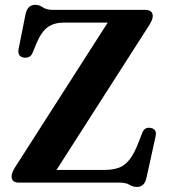

<svg xmlns="http://www.w3.org/2000/svg" viewBox="-20 -740 686 778"><path d="M584 -637 209 -51.5H402.5Q436.5 -51.5 460.8 -60Q485 -68.5 504.2 -92.5Q523.5 -116.5 541.5 -163.5L557 -203Q566.5 -226.5 591.5 -221.5Q617 -216 610.5 -187.5L573.5 -19.5Q565.5 17.5 535 17.5Q518.5 17.5 504.5 8.8Q490.5 0 463.5 0H57Q27 0 27 -25Q27 -40 41 -62L416.5 -648.5H239.5Q199.5 -648.5 173.5 -630Q147.5 -611.5 126.5 -561.5L112.5 -527Q106.5 -513 96.8 -509Q87 -505 76.5 -506.5Q49.5 -511 55.5 -542L83.5 -682.5Q91.5 -720.5 123 -720.5Q139 -720.5 153.8 -710.2Q168.5 -700 195 -700H568Q599 -700 599 -674.5Q599 -661 584 -637Z"/></svg>

Font: Fraunces 9pt SemiBold
Style: Regular
Weight: 600
Version: Version 1.000;[b76b70a41]